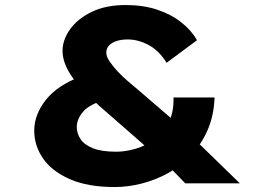

<svg xmlns="http://www.w3.org/2000/svg" viewBox="-20 -739 1042 774"><path d="M726.8 0 663.4 -65.3 591.6 -127.5 421 -276.7Q380 -311.2 345.7 -344.4Q311.5 -377.6 285.8 -409Q260.1 -440.4 246.1 -472.1Q232.1 -503.7 232.1 -534Q232.1 -578.3 262.4 -620.9Q292.7 -663.4 349.7 -691.1Q406.6 -718.7 486.4 -718.7Q557.5 -718.7 613.7 -700Q669.9 -681.3 710.5 -649.2Q751.2 -617.2 774.3 -577L651.5 -485.8Q622.1 -534.1 579.8 -557.1Q537.5 -580 494.5 -580Q470.3 -580 450.8 -573.9Q431.3 -567.8 419.9 -556.1Q408.5 -544.3 408.5 -527.2Q408.5 -510.9 421.9 -491.3Q435.2 -471.6 455.1 -450.3Q475 -428.9 498.5 -409.2Q521.9 -389.6 541.5 -372.8L712.2 -225.9L773.4 -168.6L946.8 0ZM442.7 15Q334.2 15 262.1 -16.5Q190 -48 154 -99.6Q118 -151.3 118 -212.3Q118 -277 164.4 -335.8Q210.7 -394.6 306.1 -431L409.7 -337.9Q343.3 -320.6 316.4 -290.2Q289.5 -259.8 289.5 -226.9Q289.5 -200.9 304.8 -178.1Q320 -155.3 354.7 -141.4Q389.3 -127.4 449.2 -127.4Q484.1 -127.4 524.9 -138.8Q565.7 -150.2 601.4 -175.9Q637.1 -201.6 659.1 -243.4Q681 -285.2 679.5 -346.2H844.9Q842.4 -273.4 817.4 -215.8Q792.4 -158.2 751.5 -114.4Q710.6 -70.6 659.4 -42.2Q608.2 -13.7 552.4 0.6Q496.7 15 442.7 15Z"/></svg>

Font: Lexend Tera
Style: Regular
Weight: 400
Designer: Bonnie Shaver-Troup, Thomas Jockin
Foundry: Lexend
Version: Version 1.007